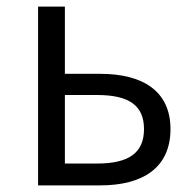

<svg xmlns="http://www.w3.org/2000/svg" viewBox="-20 -560 583 580"><path d="M95 0H283C411 0 495 -53 495 -170C495 -285 411 -337 283 -337H176V-540H95ZM176 -66V-273H273C369 -273 415 -242 415 -170C415 -98 369 -66 273 -66Z"/></svg>

Font: Source Han Sans JP Normal
Style: Regular
Weight: 350
Designer: Ryoko NISHIZUKA 西塚涼子 (kana, bopomofo & ideographs); Paul D. Hunt (Latin, Greek & Cyrillic); Sandoll Communications 산돌커뮤니
Foundry: Adobe
Version: Version 2.002;hotconv 1.0.116;makeotfexe 2.5.65601